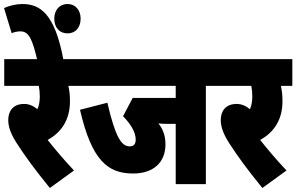

<svg xmlns="http://www.w3.org/2000/svg" viewBox="-21 -916 1474 955"><path d="M347 -68C297 -121 249 -178 216 -220C284 -257 327 -320 327 -412C327 -444 324 -468 319 -489H376V-622H0V-489H172C175 -473 177 -456 177 -437C177 -411 173 -390 165 -373C144 -390 123 -399 99 -399C42 -399 20 -361 20 -319C20 -283 35 -246 62 -204C104 -139 148 -78 227 19Z M165 -615H295C252 -852 176 -896 90 -896C60 -896 26 -888 -1 -876L37 -751C51 -757 66 -760 81 -760C125 -760 141 -715 165 -615ZM249 -823C249 -780 274 -750 315 -750C355 -750 380 -780 380 -823C380 -865 355 -896 315 -896C274 -896 249 -865 249 -823Z M1003 -489H1069V-622H364V-489H853V-429H639L591 -338C626 -302 654 -261 654 -222C654 -199 644 -188 624 -188C581 -188 552 -239 513 -405L377 -370C435 -117 516 -53 641 -53C743 -53 802 -109 802 -198C802 -239 791 -272 767 -302C785 -300 803 -300 815 -300H853V0H1003Z M1404 -68C1354 -121 1306 -178 1273 -220C1341 -257 1384 -320 1384 -412C1384 -444 1381 -468 1376 -489H1433V-622H1057V-489H1229C1232 -473 1234 -456 1234 -437C1234 -411 1230 -390 1222 -373C1201 -390 1180 -399 1156 -399C1099 -399 1077 -361 1077 -319C1077 -283 1092 -246 1119 -204C1161 -139 1205 -78 1284 19Z"/></svg>

Font: Noto Sans ExtraCondensed Black
Style: Italic
Weight: 900
Width: 2
Italic angle: -12°
Designer: Monotype Design Team
Foundry: Monotype Imaging Inc.
Version: Version 2.013